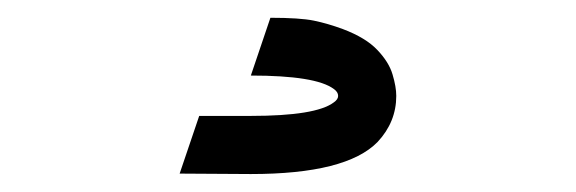

<svg xmlns="http://www.w3.org/2000/svg" viewBox="-20 -21 648 216"><path d="M262.2 174.8 182.1 174.3 204.1 109.4H262.2Q335.4 109.4 355.5 94.2Q360.4 90.8 360.4 86.9Q360.4 82.5 355.5 79.1Q335.4 64 262.2 64L284.2 -1Q317.4 -1 333 2.2Q348.6 5.4 365.7 11.7Q391.6 21.5 404.5 35.2Q417.5 48.8 421.6 62.7Q425.8 76.7 425.8 86.9Q425.8 116.2 404.8 138.7Q369.6 174.8 262.2 174.8Z"/></svg>

Font: Qaz
Style: Regular
Weight: 400
Designer: GGBotNet
Foundry: f0n7
Version: 0.70